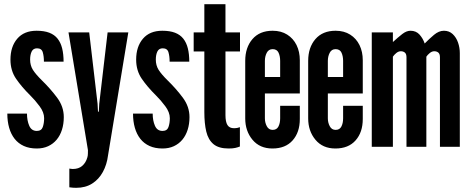

<svg xmlns="http://www.w3.org/2000/svg" viewBox="-20 -702 2244 918"><path d="M156 8Q120.5 8 94 -4Q67.5 -16 50 -38.2Q32.5 -60.5 23.8 -91Q15 -121.5 15 -159H109Q109 -125.5 119.8 -100.8Q130.5 -76 156 -76Q178 -76 184.5 -94.5Q191 -113 191 -137Q191 -165 169.2 -194.2Q147.5 -223.5 124 -246.5Q83.5 -286.5 56.8 -325.5Q30 -364.5 30 -417Q30 -479 62.5 -517Q95 -555 155 -555Q191 -555 215.8 -545.5Q240.5 -536 255.5 -517Q270.5 -498 277.2 -470.5Q284 -443 284 -407H190Q190 -433 184.5 -452Q179 -471 157 -471Q139 -471 131.5 -455.8Q124 -440.5 124 -417Q124 -389.5 137.2 -368.2Q150.5 -347 181.5 -316.5Q220.5 -278.5 252.8 -235.5Q285 -192.5 285 -142Q285 -109 276.2 -81.5Q267.5 -54 250.8 -34Q234 -14 210.2 -3Q186.5 8 156 8Z M344.5 196Q338 196 329 195.5Q320 195 311.5 193.5V104Q313 104.5 319.5 105.2Q326 106 328 106Q356 106 373.2 91Q390.5 76 397.5 51Q400 43.5 400.2 33.5Q400.5 23.5 400.5 16L307.5 -547H406.5L446.5 -206L448.5 -168H452.5L454.5 -206L494.5 -547H593.5L496.5 41Q491 85 471.8 120.2Q452.5 155.5 420.5 175.8Q388.5 196 344.5 196Z M757 8Q721.5 8 695 -4Q668.5 -16 651 -38.2Q633.5 -60.5 624.8 -91Q616 -121.5 616 -159H710Q710 -125.5 720.8 -100.8Q731.5 -76 757 -76Q779 -76 785.5 -94.5Q792 -113 792 -137Q792 -165 770.2 -194.2Q748.5 -223.5 725 -246.5Q684.5 -286.5 657.8 -325.5Q631 -364.5 631 -417Q631 -479 663.5 -517Q696 -555 756 -555Q792 -555 816.8 -545.5Q841.5 -536 856.5 -517Q871.5 -498 878.2 -470.5Q885 -443 885 -407H791Q791 -433 785.5 -452Q780 -471 758 -471Q740 -471 732.5 -455.8Q725 -440.5 725 -417Q725 -389.5 738.2 -368.2Q751.5 -347 782.5 -316.5Q821.5 -278.5 853.8 -235.5Q886 -192.5 886 -142Q886 -109 877.2 -81.5Q868.5 -54 851.8 -34Q835 -14 811.2 -3Q787.5 8 757 8Z M1073 8Q1025.5 8 1000.5 -13Q975.5 -34 966.2 -73Q957 -112 957 -166V-456H906V-547H957V-682H1058V-547H1127.5V-456H1058V-151.5Q1058 -119.5 1067.5 -104.2Q1077 -89 1098.5 -89Q1108 -89 1115.2 -90.5Q1122.5 -92 1127 -94V-1.5Q1117 2.5 1105.2 5.2Q1093.5 8 1073 8Z M1282.5 8Q1222 8 1187.2 -33.8Q1152.5 -75.5 1152.5 -136V-411Q1152.5 -475 1187 -515Q1221.5 -555 1283.5 -555Q1324 -555 1353.2 -536.5Q1382.5 -518 1398 -486.2Q1413.5 -454.5 1413.5 -414V-255H1246.5V-136Q1246.5 -115.5 1255.8 -98.2Q1265 -81 1283.5 -81Q1303 -81 1311.2 -97Q1319.5 -113 1319.5 -136V-196H1413.5V-133Q1413.5 -69.5 1379.2 -30.8Q1345 8 1282.5 8ZM1246.5 -334H1319.5V-411Q1319.5 -433.5 1311.8 -450.2Q1304 -467 1283.5 -467Q1264.5 -467 1255.5 -449.8Q1246.5 -432.5 1246.5 -411Z M1583.5 8Q1523 8 1488.2 -33.8Q1453.5 -75.5 1453.5 -136V-411Q1453.5 -475 1488 -515Q1522.5 -555 1584.5 -555Q1625 -555 1654.2 -536.5Q1683.5 -518 1699 -486.2Q1714.5 -454.5 1714.5 -414V-255H1547.5V-136Q1547.5 -115.5 1556.8 -98.2Q1566 -81 1584.5 -81Q1604 -81 1612.2 -97Q1620.5 -113 1620.5 -136V-196H1714.5V-133Q1714.5 -69.5 1680.2 -30.8Q1646 8 1583.5 8ZM1547.5 -334H1620.5V-411Q1620.5 -433.5 1612.8 -450.2Q1605 -467 1584.5 -467Q1565.5 -467 1556.5 -449.8Q1547.5 -432.5 1547.5 -411Z M1757.5 0V-547H1858.5V-501Q1883 -523.5 1903.2 -539.2Q1923.5 -555 1942.5 -555Q1969.5 -555 1986 -536.5Q2002.5 -518 2010.5 -494Q2032 -516 2055.2 -535.5Q2078.5 -555 2102.5 -555Q2127.5 -555 2144.5 -539Q2161.5 -523 2170 -498.5Q2178.5 -474 2178.5 -448V0H2083.5V-428Q2083.5 -444 2075.8 -450.5Q2068 -457 2056.5 -457Q2045 -457 2034.5 -448.2Q2024 -439.5 2018.5 -431V0H1923.5V-428Q1923.5 -444 1915.8 -450.5Q1908 -457 1896.5 -457Q1885 -457 1874.5 -448.2Q1864 -439.5 1858.5 -431V0Z"/></svg>

Font: League Gothic
Style: Regular
Weight: 400
Designer: The League of Moveable Type
Version: Version 2.001